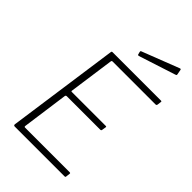

<svg xmlns="http://www.w3.org/2000/svg" viewBox="-279 -1067 1170 1170"><g transform="rotate(45 306.0 -481.5)"><path d="M180 -733Q181 -739 182.5 -740.5Q184 -742 189 -742H606Q613 -742 611 -734L608 -710Q607 -706 605 -704Q603 -702 598 -702H230Q225 -702 223 -700.5Q221 -699 220 -694L179 -401Q178 -398 179.5 -396.5Q181 -395 185 -395H477Q481 -395 482 -393Q483 -391 482 -387L478 -362Q477 -355 469 -355H181Q172 -355 171 -345L130 -48Q129 -40 136 -40H519Q524 -40 526 -38.5Q528 -37 527 -32L524 -6Q523 -2 522 -1Q521 0 517 0H87Q77 0 78 -11L180 -733ZM557 -959 563 -927Q564 -923 563 -920.5Q562 -918 556 -916L318 -839Q314 -838 311 -839.5Q308 -841 308 -845L304 -860Q303 -868 307 -869L549 -963Q551 -964 554 -962.5Q557 -961 557 -959Z"/></g></svg>

Font: Libre Franklin Thin Thin
Style: Italic
Weight: 250
Italic angle: -8°
Version: Version 3.000